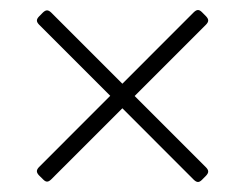

<svg xmlns="http://www.w3.org/2000/svg" viewBox="-20 -553 489 383"><path d="M57.9 -503.9 199.9 -361.9 57.9 -219.8C52.2 -213.8 52.2 -209.5 57.5 -203.5L66.1 -195C71.7 -189.3 76 -189.3 82 -195L224.1 -337L366.8 -194.2C372.9 -188.6 377.1 -188.6 382.8 -194.2L391.3 -202.8C396.7 -208.8 396.7 -213.1 391 -219.1L248.6 -361.5L391 -503.9C396.7 -509.9 396.7 -514.2 391.3 -520.2L382.8 -528.8C377.1 -534.4 372.9 -534.4 366.8 -528.8L224.1 -386L82 -528.1C76 -533.7 71.7 -533.7 65.7 -528.1L57.9 -520.2C52.2 -514.2 52.2 -509.9 57.9 -503.9Z"/></svg>

Font: Margiela Serif Light
Style: Regular
Weight: 300
Designer: Andreas Faust, Stefan Endress
Version: Version 1.002;FEAKit 1.0